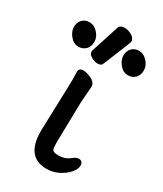

<svg xmlns="http://www.w3.org/2000/svg" viewBox="-249 -852 807 951"><g transform="rotate(30 155.0 -376.5)"><path d="M143 -555Q126 -555 107 -565.5Q88 -576 88 -590Q88 -601 90 -603L139 -755Q145 -776 172 -776Q192 -776 213 -764Q234 -752 234 -732Q234 -727 170 -572Q165 -555 143 -555ZM301 -580Q274 -580 254 -604.5Q234 -629 234 -654Q234 -680 249.5 -696.5Q265 -713 291 -713Q317 -713 338 -690Q359 -667 359 -640Q359 -613 343 -596.5Q327 -580 301 -580ZM18 -580Q-9 -580 -29 -604.5Q-49 -629 -49 -654Q-49 -680 -33.5 -696.5Q-18 -713 8 -713Q34 -713 55 -690Q76 -667 76 -640Q76 -613 60 -596.5Q44 -580 18 -580ZM184 23Q67 23 67 -126L71 -254Q76 -397 76 -428L75 -471Q77 -491 100 -491Q113 -491 130 -485Q171 -471 174 -447L175 -442L168 -352L163 -122Q163 -104 164.5 -87.5Q166 -71 176.5 -67.5Q187 -64 200 -64Q240 -64 265 -85Q285 -101 299 -101Q323 -101 323 -74Q323 -55 303.5 -32Q284 -9 252 7Q220 23 184 23Z"/></g></svg>

Font: LXGW ZhenKai
Style: Regular
Weight: 400
Designer: LXGW / Fontworks Inc.
Foundry: LXGW / Fontworks Inc.
Version: Version 0.800;June 8, 2025